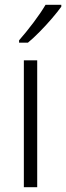

<svg xmlns="http://www.w3.org/2000/svg" viewBox="-20 -785 277 805"><path d="M136 0H80V-532H136ZM237 -757Q222 -736 198 -708Q174 -680 147 -652.5Q120 -625 97 -606H60V-616Q89 -649 120 -690Q151 -731 171 -765H237Z"/></svg>

Font: Noto Sans Kannada SemiCondensed Light
Style: Regular
Weight: 300
Width: 4
Designer: Jelle Bosma - Monotype Design Team
Foundry: Monotype Imaging Inc.
Version: Version 2.005; ttfautohint (v1.8.4.7-5d5b)